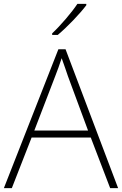

<svg xmlns="http://www.w3.org/2000/svg" viewBox="-20 -970 630 990"><path d="M425 -943V-950H379C351 -907 291 -837 249 -798V-790H278C329 -833 392 -899 425 -943ZM548 0H589L318 -716H281L0 0H41L143 -261H448ZM330 -578 434 -297H157L265 -578C275 -604 288 -638 298 -670C310 -636 323 -600 330 -578Z"/></svg>

Font: Noto Sans Myanmar UI ExtraLight
Style: Regular
Weight: 200
Designer: Monotype Design Team
Foundry: Monotype Imaging Inc.
Version: Version 2.103